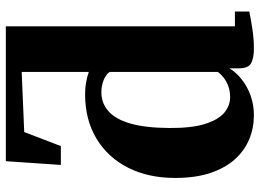

<svg xmlns="http://www.w3.org/2000/svg" viewBox="-134 -724 870 642"><g transform="rotate(-90 301.0 -403.0)"><path d="M237 11Q194.5 11 156.8 -4.5Q119 -20 89.8 -52.2Q60.5 -84.5 43.8 -134.2Q27 -184 27 -252.5Q27 -341.5 61 -409.2Q95 -477 158.2 -515.2Q221.5 -553.5 307.5 -553.5Q329 -553.5 348.5 -549.8Q368 -546 381.5 -541V-765.5L180.5 -757L133.5 -634.5H70.5L83 -818.5H534V-52.5H583.5V-4.5Q563 0 527.8 5.5Q492.5 11 459.5 11Q429 11 411.2 2Q393.5 -7 393.5 -39.5V-70.5Q380 -48.5 356.5 -29.8Q333 -11 302.2 0Q271.5 11 237 11ZM297.5 -68.5Q318 -68.5 334.5 -74.8Q351 -81 362.8 -90.5Q374.5 -100 381.5 -109.5V-471Q374 -483 355.2 -491Q336.5 -499 313.5 -499Q277.5 -499 250.8 -476Q224 -453 209.2 -403Q194.5 -353 194 -271.5Q193.5 -197.5 207.5 -152.8Q221.5 -108 245 -88.2Q268.5 -68.5 297.5 -68.5Z"/></g></svg>

Font: Merriweather 60pt ExtraBold
Style: Regular
Weight: 800
Version: Version 2.100